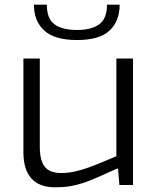

<svg xmlns="http://www.w3.org/2000/svg" viewBox="-20 -790 671 820"><path d="M216 10Q148 10 114 -28Q80 -66 80 -139V-540H150V-164Q150 -104 171.5 -77.5Q193 -51 242 -51Q270 -51 299.5 -57.5Q329 -64 358 -74.5Q387 -85 417 -97.5Q447 -110 477 -123V-540H548V0H490L484 -70H480Q433 -49 398.5 -33.5Q364 -18 335 -8.5Q306 1 278 5.5Q250 10 216 10ZM309 -619Q213 -619 169 -659.5Q125 -700 125 -770H180Q180 -710 213 -686Q246 -662 309 -662Q370 -662 403.5 -686Q437 -710 437 -770H491Q491 -700 448 -659.5Q405 -619 309 -619Z"/></svg>

Font: Encode Sans Wide
Style: Light
Weight: 300
Designer: Pablo Impallari, Andres Torresi
Foundry: Pablo Impallari, Andres Torresi
Version: Version 1.000; ttfautohint (v1.00) -l 8 -r 50 -G 200 -x 14 -